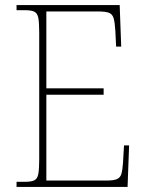

<svg xmlns="http://www.w3.org/2000/svg" viewBox="-20 -734 575 754"><path d="M45 0V-20H78Q103 -20 115 -26Q127 -32 130.5 -51Q134 -70 134 -108V-606Q134 -645 130.5 -663.5Q127 -682 115 -688Q103 -694 78 -694H45V-714H450L456 -551H436L433 -613Q431 -645 426.5 -661.5Q422 -678 408.5 -683.5Q395 -689 366 -689H162V-387H387V-362H162V-25H398Q426 -25 439 -30.5Q452 -36 456.5 -50.5Q461 -65 463 -94L467 -163H487L481 0Z"/></svg>

Font: Noto Serif Hebrew SemiCondensed Thin
Style: Regular
Weight: 100
Width: 4
Designer: Monotype Design Team
Foundry: Monotype Imaging Inc.
Version: Version 2.004; ttfautohint (v1.8.4.7-5d5b)